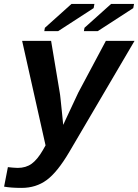

<svg xmlns="http://www.w3.org/2000/svg" viewBox="-41 -733 693 961"><path d="M66.9 207.5Q14.6 207.5 -20.5 201.2L-1.5 103.5L22.9 106L47.4 107.4Q88.9 107.4 117.7 86.4Q146.5 65.4 173.8 18.1L187 -5.4L69.8 -528.3H214.8L257.8 -271Q258.8 -266.6 259.8 -258.1Q260.7 -249.5 261.7 -241.5Q262.7 -233.4 269 -171.6Q275.4 -109.9 275.4 -107.9L283.7 -126L350.6 -269L488.8 -528.3H632.3L305.7 27.8Q246.1 128.9 192.6 168.2Q139.2 207.5 66.9 207.5ZM250 -577.1H180.7L183.6 -593.8L316.9 -713.4H431.6L427.7 -692.4ZM448.2 -577.1H378.9L381.8 -593.8L515.1 -713.4H629.9L626 -692.4Z"/></svg>

Font: Liberation Mono
Style: Bold Italic
Weight: 700
Italic angle: -12°
Monospace: yes
Designer: Steve Matteson
Foundry: Ascender Corporation
Version: Version 2.1.5